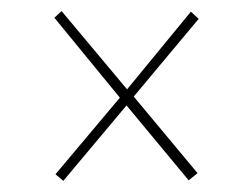

<svg xmlns="http://www.w3.org/2000/svg" viewBox="-20 -505 417 346"><path d="M336 -193 221 -331 338 -471 324 -484 209 -344 91 -485 78 -473 196 -329 80 -191 94 -179 208 -315 320 -180Z"/></svg>

Font: Advent Pro
Style: Thin
Weight: 100
Designer: Andreas Kalpakidis
Foundry: Andreas Kalpakidis
Version: Version 2.002 2007